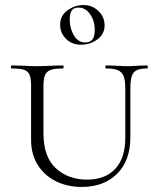

<svg xmlns="http://www.w3.org/2000/svg" viewBox="-20 -727 620 760"><path d="M400 -456Q397 -456 397 -462Q397 -468 400 -468L438 -467Q468 -465 485 -465Q499 -465 527 -467L563 -468Q565 -468 565 -462Q565 -456 563 -456Q535 -456 521 -449Q507 -442 501.5 -425Q496 -408 496 -375V-184Q496 -91 443.5 -39Q391 13 303 13Q247 13 201.5 -9.5Q156 -32 129.5 -74Q103 -116 103 -174V-387Q103 -417 97 -431Q91 -445 75.5 -450.5Q60 -456 26 -456Q23 -456 23 -462Q23 -468 26 -468L70 -467Q106 -465 126 -465Q151 -465 187 -467L229 -468Q232 -468 232 -462Q232 -456 229 -456Q196 -456 180 -450Q164 -444 158 -429.5Q152 -415 152 -385V-200Q152 -106 201 -61Q250 -16 325 -16Q396 -16 436 -58.5Q476 -101 476 -182V-375Q476 -408 469.5 -425Q463 -442 447 -449Q431 -456 400 -456ZM218 -629Q218 -665 247 -686Q276 -707 311 -707Q345 -707 369.5 -683.5Q394 -660 394 -627Q394 -592 365.5 -571Q337 -550 301 -550Q264 -550 241 -573.5Q218 -597 218 -629ZM355 -609Q355 -645 336.5 -671Q318 -697 291 -697Q272 -697 264 -685.5Q256 -674 256 -649Q256 -615 272.5 -587Q289 -559 317 -559Q337 -559 346 -571Q355 -583 355 -609Z"/></svg>

Font: Cormorant SC Light
Style: Regular
Weight: 300
Designer: Christian Thalmann (Catharsis Fonts)
Foundry: Catharsis Fonts
Version: Version 4.000